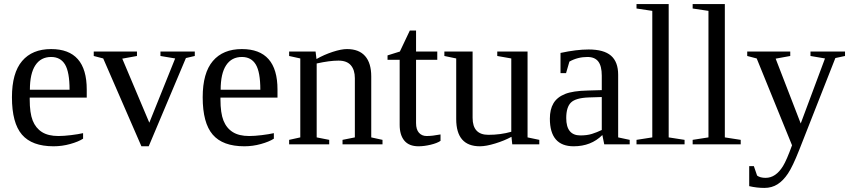

<svg xmlns="http://www.w3.org/2000/svg" viewBox="-20 -714 4205 950"><path d="M127 -231V-222.2Q127 -154.8 141.8 -117.4Q156.7 -80.1 187.7 -60.5Q218.8 -41 269 -41Q295.4 -41 331.5 -45.4Q367.7 -49.8 391.1 -55.2V-27.8Q367.7 -12.7 327.4 -1.5Q287.1 9.8 245.1 9.8Q138.2 9.8 88.6 -47.9Q39.1 -105.5 39.1 -232.9Q39.1 -353 89.4 -412.1Q139.6 -471.2 232.9 -471.2Q409.2 -471.2 409.2 -271V-231ZM232.9 -432.1Q182.1 -432.1 155 -391.1Q127.9 -350.1 127.9 -270H324.2Q324.2 -357.4 301.8 -394.8Q279.3 -432.1 232.9 -432.1Z M715.8 9.8H679.7L490.7 -424.8L443.8 -437V-459H657.7V-437L585 -423.8L718.8 -106.9L846.7 -424.8L773.9 -437V-459H943.8V-437L899.9 -426.8Z M1070.8 -231V-222.2Q1070.8 -154.8 1085.7 -117.4Q1100.6 -80.1 1131.6 -60.5Q1162.6 -41 1212.9 -41Q1239.3 -41 1275.4 -45.4Q1311.5 -49.8 1335 -55.2V-27.8Q1311.5 -12.7 1271.2 -1.5Q1231 9.8 1189 9.8Q1082 9.8 1032.5 -47.9Q982.9 -105.5 982.9 -232.9Q982.9 -353 1033.2 -412.1Q1083.5 -471.2 1176.8 -471.2Q1353 -471.2 1353 -271V-231ZM1176.8 -432.1Q1126 -432.1 1098.9 -391.1Q1071.8 -350.1 1071.8 -270H1268.1Q1268.1 -357.4 1245.6 -394.8Q1223.1 -432.1 1176.8 -432.1Z M1545.9 -421.9Q1583.5 -443.4 1626 -457.3Q1668.5 -471.2 1696.8 -471.2Q1756.3 -471.2 1786.6 -436.5Q1816.9 -401.9 1816.9 -335.9V-34.2L1872.6 -22V0H1674.8V-22L1735.8 -34.2V-327.1Q1735.8 -367.7 1716.1 -390.9Q1696.3 -414.1 1654.8 -414.1Q1610.8 -414.1 1546.9 -399.9V-34.2L1608.9 -22V0H1410.6V-22L1465.8 -34.2V-424.8L1410.6 -437V-459H1541.5Z M2050.8 9.8Q2003.9 9.8 1980.7 -18.1Q1957.5 -45.9 1957.5 -96.2V-418H1897.5V-439.9L1958.5 -459L2007.8 -563H2038.6V-459H2143.6V-418H2038.6V-105Q2038.6 -73.2 2053 -57.1Q2067.4 -41 2090.8 -41Q2119.1 -41 2159.7 -48.8V-17.1Q2142.6 -5.4 2110.4 2.2Q2078.1 9.8 2050.8 9.8Z M2318.4 -130.9Q2318.4 -46.9 2396.5 -46.9Q2457 -46.9 2509.8 -62V-424.8L2440.4 -437V-459H2590.3V-34.2L2648.4 -22V0H2514.6L2510.7 -37.1Q2476.1 -18.1 2430.7 -4.2Q2385.3 9.8 2354.5 9.8Q2237.3 9.8 2237.3 -125V-424.8L2178.7 -437V-459H2318.4Z M2892.6 -469.2Q2967.8 -469.2 3003.2 -438.5Q3038.6 -407.7 3038.6 -344.2V-34.2L3095.7 -22V0H2969.7L2960.4 -45.9Q2904.8 9.8 2818.4 9.8Q2700.7 9.8 2700.7 -127Q2700.7 -172.9 2718.5 -202.9Q2736.3 -232.9 2775.4 -248.8Q2814.5 -264.6 2888.7 -266.1L2957.5 -268.1V-339.8Q2957.5 -387.2 2940.2 -409.7Q2922.9 -432.1 2886.7 -432.1Q2837.9 -432.1 2797.4 -409.2L2780.8 -352.1H2753.4V-452.1Q2832.5 -469.2 2892.6 -469.2ZM2957.5 -233.9 2893.6 -231.9Q2828.1 -229.5 2804.9 -206.5Q2781.7 -183.6 2781.7 -129.9Q2781.7 -43.9 2851.6 -43.9Q2884.8 -43.9 2908.9 -51.5Q2933.1 -59.1 2957.5 -70.8Z M3288.6 -34.2 3367.2 -22V0H3129.4V-22L3207.5 -34.2V-660.2L3129.4 -671.9V-693.8H3288.6Z M3566.4 -34.2 3645 -22V0H3407.2V-22L3485.4 -34.2V-660.2L3407.2 -671.9V-693.8H3566.4Z M3762.2 215.8Q3724.1 215.8 3687 207V107.9H3710L3726.1 154.8Q3741.2 166 3768.1 166Q3793.5 166 3814.9 151.4Q3836.4 136.7 3854.2 107.9Q3872.1 79.1 3898.9 4.9L3724.1 -424.8L3677.2 -437V-459H3890.1V-437L3817.9 -423.8L3941.9 -103L4062 -424.8L3990.2 -437V-459H4161.1V-437L4113.3 -426.8L3934.1 28.8Q3902.3 109.4 3878.9 144.5Q3855.5 179.7 3827.1 197.8Q3798.8 215.8 3762.2 215.8Z"/></svg>

Font: Tinos
Style: Regular
Weight: 400
Designer: Steve Matteson
Foundry: Monotype Imaging Inc.
Version: Version 1.23